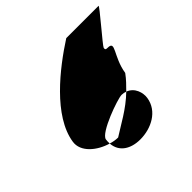

<svg xmlns="http://www.w3.org/2000/svg" viewBox="-147 -865 921 921"><g transform="rotate(-45 314.0 -404.5)"><path d="M80 -329C70 -267 133 -216 199 -197C198 -205 199 -215 200 -224C206 -262 377 -322 404 -322C414 -322 423 -320 431 -317C451 -337 473 -359 491 -384C506 -480 573 -529 516 -529C505 -529 501 -531 503 -542C505 -552 636 -702 628 -702H409C285 -622 103 -480 80 -329ZM199 -197C203 -137 253 -107 317 -107C391 -107 469 -146 481 -224C486 -256 473 -302 431 -317C372 -259 297 -221 248 -189C232 -189 215 -192 199 -197Z"/></g></svg>

Font: Ampere
Style: CndIta
Weight: 400
Version: Version 1